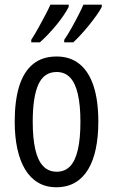

<svg xmlns="http://www.w3.org/2000/svg" viewBox="-20 -786 480 816"><path d="M397.9 -268.6Q397.9 -205.1 387.2 -153.8Q376.5 -102.5 354.5 -65.9Q332.5 -29.3 298.8 -9.8Q265.1 9.8 219.2 9.8Q175.3 9.8 142.1 -9.8Q108.9 -29.3 86.9 -65.7Q64.9 -102.1 53.7 -153.6Q42.5 -205.1 42.5 -268.6Q42.5 -357.4 61.5 -419.2Q80.6 -481 120.1 -513.4Q159.7 -545.9 220.7 -545.9Q277.8 -545.9 317.4 -514.4Q356.9 -482.9 377.4 -421.1Q397.9 -359.4 397.9 -268.6ZM119.1 -268.6Q119.1 -198.7 129.9 -151.4Q140.6 -104 163.3 -80.1Q186 -56.2 221.2 -56.2Q255.9 -56.2 278.1 -79.6Q300.3 -103 311 -150.1Q321.8 -197.3 321.8 -268.6Q321.8 -338.4 311 -385.5Q300.3 -432.6 278.1 -456.3Q255.9 -480 220.7 -480Q167 -480 143.1 -427Q119.1 -374 119.1 -268.6ZM412.6 -766.1V-756.8Q404.8 -741.2 390.1 -720.7Q375.5 -700.2 358.2 -678.7Q340.8 -657.2 323.2 -638.2Q305.7 -619.1 291.5 -606H252.9V-616.7Q268.1 -638.7 284.4 -667.7Q300.8 -696.8 314.5 -723.9Q328.1 -751 334.5 -766.1ZM272 -766.1V-756.8Q263.7 -740.2 250.2 -720.5Q236.8 -700.7 220 -680.2Q203.1 -659.7 185.1 -640.6Q167 -621.6 149.4 -606H112.8V-616.7Q127.9 -640.1 143.8 -668.7Q159.7 -697.3 173.3 -723.4Q187 -749.5 194.3 -766.1Z"/></svg>

Font: Open Sans Condensed
Style: Regular
Weight: 400
Width: 3
Designer: Monotype Design Team
Foundry: Monotype Imaging Inc.
Version: Version 3.000